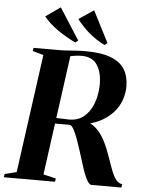

<svg xmlns="http://www.w3.org/2000/svg" viewBox="-83 -1034 825 1085"><g transform="rotate(5 329.5 -492.0)"><path d="M-19.5 0 -17 -18.5 50 -35.5 142.5 -707.5 81 -725 83.5 -743H220Q248.5 -743 273.8 -744.8Q299 -746.5 324.2 -748.2Q349.5 -750 377.5 -750Q469.5 -750 524 -728.2Q578.5 -706.5 602 -666.5Q625.5 -626.5 625.5 -572Q625.5 -514 598.5 -463.8Q571.5 -413.5 515.8 -378.5Q460 -343.5 373 -332L391 -356.5Q428 -355.5 455.2 -337Q482.5 -318.5 502.2 -290Q522 -261.5 536.2 -228.5Q550.5 -195.5 561 -165Q572 -134 581.2 -108Q590.5 -82 600.2 -62.8Q610 -43.5 621.8 -32.5Q633.5 -21.5 649.5 -19.5L647 0H477.5Q467 0 456 -16.5Q445 -33 434.8 -60Q424.5 -87 415 -118.5Q403.5 -155 392.5 -190Q381.5 -225 370.8 -254Q360 -283 349.5 -302.5Q339 -322 328 -327.5Q317.5 -327.5 305 -327.5Q292.5 -327.5 280 -327.5Q267.5 -327.5 255.8 -327.5Q244 -327.5 235 -327.5L240 -360Q246.5 -359.5 256.2 -359.2Q266 -359 277.2 -358.5Q288.5 -358 298.8 -357.8Q309 -357.5 317 -357Q360 -356.5 390 -375.8Q420 -395 438.8 -427Q457.5 -459 466 -496.8Q474.5 -534.5 474.5 -570.5Q474.5 -638 447.2 -680Q420 -722 357.5 -722Q345.5 -722 332 -720.5Q318.5 -719 305.8 -716.5Q293 -714 283.5 -710.5L297 -729L202 -35.5L273.5 -18.5L270.5 0ZM497.5 -806.5 481.5 -794Q457.5 -806 435 -820.8Q412.5 -835.5 392.2 -852.8Q372 -870 354.5 -889Q337 -908 322 -927.5L406.5 -984.5ZM331.5 -806.5 316 -794Q290.5 -806 264.8 -820.8Q239 -835.5 215 -852.2Q191 -869 170.2 -887.8Q149.5 -906.5 134 -926L217.5 -984.5Z"/></g></svg>

Font: Merriweather 144pt
Style: Bold Italic
Weight: 700
Italic angle: -7.8°
Version: Version 2.101